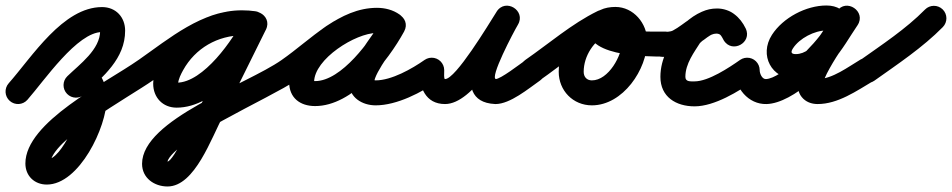

<svg xmlns="http://www.w3.org/2000/svg" viewBox="-45 -330 3431 692"><path d="M-9.8 33.7C8.9 50.2 37.3 48.4 53.7 29.8C114.6 -39.2 233.1 -214.5 322.8 -214.5C324.9 -214.5 316 -223.3 316 -219.5C316 -151.3 243.1 -99.3 197.7 -55.3C179.8 -38 179.4 -9.6 196.7 8.3C214 26.2 242.4 26.6 260.3 9.3C260.3 9.3 260.3 9.3 260.3 9.3C326.7 -54.9 406 -118 406 -219.5C406 -268.4 372.4 -304.5 322.8 -304.5C182.2 -304.5 71 -125.8 -13.7 -29.8C-30.2 -11.1 -28.4 17.3 -9.8 33.7ZM260.3 9.3C260.3 9.3 260.3 9.3 260.3 9.3C261.5 8.1 270.9 1.9 267.6 2.9C265.8 3.4 260.4 3.6 262.2 3.6C260.6 3.4 259.1 3.3 257.5 3.1C252.2 2.1 247.3 -0.5 243.9 -4.8C241.7 -7.5 246.3 1.8 247.1 5.1C248.7 12.1 249.6 19.4 249.6 26.6C249.6 73.7 177.9 245.2 123.7 245.2C123.4 245.2 123.5 245.3 123.8 245.4C128.5 246.7 132.5 250.6 134.8 254.8C135.3 255.7 136.5 259.3 136.5 259.1C136.5 175.1 419.8 20.1 505.8 -40.1C526.2 -54.4 531.1 -82.5 516.9 -102.8C502.6 -123.2 474.5 -128.1 454.2 -113.9C333.3 -29.2 46.5 109.7 46.5 259.1C46.5 304.1 79.3 335.2 123.7 335.2C241.1 335.2 339.6 127.1 339.6 26.6C339.6 -20.9 320.4 -86.4 262.2 -86.4C237 -86.4 215.2 -72.3 197.7 -55.3C179.8 -38 179.4 -9.6 196.7 8.3C214 26.2 242.4 26.6 260.3 9.3Z M443.1 -51.3C457.3 -30.9 485.4 -25.9 505.7 -40.1C599.5 -105.5 707.5 -202.8 826.3 -202.8C838.6 -202.8 850.4 -201.8 862.5 -200.3C892 -196.7 909.6 -216.9 912.6 -239C915.6 -261.2 903.8 -285.3 874.4 -289.5C859.6 -291.7 845.2 -292.7 830.2 -292.7C706.9 -292.7 595.7 -228.3 536.1 -120.3C521.1 -93.2 507.1 -60 507.1 -28.4C507.1 21.2 541.4 58 591.7 58C732.6 58 859.3 -112.2 913.5 -223.3C926.6 -250.2 913 -273.5 892.8 -283.4C872.7 -293.3 845.9 -289.8 832.7 -262.9C781.7 -159.9 730.8 -56.9 679.7 46C679.7 46 679.9 45.6 680.1 45.2C680.3 44.9 680.5 44.5 680.5 44.5C657 87.5 580 252.1 558.8 252.1C551 252.1 550.2 247.6 554.5 254C555.8 255.9 557 262.6 557 260.4C557 185.3 935.4 20.5 1021.9 -40.2C1042.2 -54.5 1047.1 -82.5 1032.8 -102.9C1018.5 -123.2 990.5 -128.1 970.1 -113.8C970.1 -113.8 970.1 -113.8 970.1 -113.8C841.9 -23.8 467 101 467 260.4C467 311.8 511.2 342.1 558.8 342.1C657.7 342.1 717.1 165.5 759.5 87.5C759.5 87.5 759.7 87.1 759.9 86.8C760.1 86.4 760.3 86 760.3 86C811.4 -17 862.4 -120 913.3 -223.1C926.6 -249.9 912.9 -273.2 892.7 -283.2C872.5 -293.1 845.6 -289.6 832.5 -262.7C796.9 -189.6 688.3 -32 591.7 -32C591.3 -32 597.1 -22.1 597.1 -28.4C597.1 -43.6 607.8 -64.1 614.9 -76.9C658.8 -156.3 739.6 -202.7 830.2 -202.7C840.9 -202.7 851.1 -202 861.6 -200.5C891 -196.2 908.8 -216.7 911.8 -239.2C914.7 -261.6 903 -286 873.5 -289.7C857.7 -291.6 842.3 -292.8 826.3 -292.8C683.7 -292.8 565.7 -191.6 454.3 -113.9C433.9 -99.7 428.9 -71.6 443.1 -51.3Z M959 -51.3C973.2 -30.9 1001.3 -25.9 1021.7 -40C1106.6 -99.1 1206.7 -211.8 1313.6 -211.8C1323.5 -211.8 1334.6 -210.3 1342.8 -204.4C1366.1 -187.8 1390.6 -199.5 1403.2 -219C1415.7 -238.4 1416.3 -265.6 1391.6 -279.9C1365.5 -295.1 1342.9 -301.1 1312.3 -301.1C1185.4 -301.1 997.1 -169.2 997.1 -34.2C997.1 22.9 1036.8 52.3 1090.7 52.3C1226.2 52.3 1352.5 -108.7 1411.5 -216.4C1425.9 -242.7 1413.3 -266.7 1393.6 -277.5C1373.9 -288.3 1347 -285.9 1332.5 -259.6C1295.4 -191.8 1213.3 -109.2 1213.3 -31.6C1213.3 21.7 1260.8 49.7 1309 49.7C1385.9 49.7 1475.1 3 1536.8 -40.1C1557.2 -54.4 1562.1 -82.5 1547.9 -102.8C1533.6 -123.2 1505.5 -128.1 1485.2 -113.9C1439.7 -82 1366.1 -40.3 1309 -40.3C1300.8 -40.3 1296.3 -45.5 1300.7 -39.1C1302.2 -36.9 1303.3 -29 1303.3 -31.6C1303.3 -68.7 1388.1 -173.7 1411.5 -216.4C1425.9 -242.7 1413.3 -266.6 1393.6 -277.4C1373.9 -288.3 1346.9 -285.9 1332.5 -259.6C1292 -185.6 1185.9 -37.7 1090.7 -37.7C1088.1 -37.7 1085.5 -37.8 1083 -38.1C1077.3 -38.7 1087.1 -26.7 1087.1 -34.2C1087.1 -117.3 1236.8 -211.1 1312.3 -211.1C1327.7 -211.1 1334.3 -209.1 1346.4 -202.1C1371.2 -187.7 1395 -198.3 1406.8 -216.6C1418.6 -235 1418.4 -261 1395.2 -277.6C1371.5 -294.5 1342.5 -301.8 1313.6 -301.8C1178.4 -301.8 1074.2 -186.1 970.3 -114C949.9 -99.8 944.9 -71.7 959 -51.3Z M1466 -77C1466 -77 1466 -77 1466 -77C1466 -15.6 1488 45 1559 45C1660.8 45 1769.4 -158.2 1821 -240C1836.9 -265 1825.3 -289.5 1805.9 -301.4C1786.6 -313.2 1759.5 -312.5 1744.3 -287C1702.7 -217.2 1561 36.1 1738.8 44.9C1738.8 44.9 1739.3 45 1739.9 45C1740.4 45 1741 45 1741 45C1793.7 45 1859.9 -10.8 1901.8 -40.1C1922.2 -54.4 1927.1 -82.5 1912.9 -102.8C1898.6 -123.2 1870.5 -128.1 1850.2 -113.9C1827 -97.6 1759.2 -45 1741 -45C1741 -45 1741.6 -45 1742.1 -45C1742.7 -45 1743.3 -44.9 1743.2 -44.9C1717.1 -46.2 1806.7 -215.9 1821.7 -241C1836.8 -266.4 1825.5 -290.7 1806.5 -302.4C1787.5 -314 1760.8 -313.1 1745 -288C1714.3 -239.4 1597.4 -45 1559 -45C1554.2 -45 1556 -64.7 1556 -77C1556 -101.9 1535.9 -122 1511 -122C1486.1 -122 1466 -101.9 1466 -77Z M1837 -51.4C1851.1 -31 1879.2 -25.9 1899.6 -40C1980.9 -96.2 2059.6 -165.8 2148.1 -209C2174.8 -222.1 2178.6 -248.6 2169 -268.8C2159.4 -289 2136.4 -302.8 2109.4 -290.3C2026 -251.6 1968.7 -163.2 1968.7 -71.2C1968.7 -3.7 2020.1 49.7 2088.2 49.7C2199.9 49.7 2287.6 -79.7 2287.6 -182.5C2287.6 -245.6 2238.2 -305 2173 -305C2135.1 -305 2095.3 -292.3 2081.5 -252.9C2081.5 -252.9 2081.6 -252.9 2081.6 -253C2081.6 -253.1 2081.6 -253.1 2081.6 -253.1C2035.5 -124 2286.6 -126.1 2354.9 -126C2379.8 -126 2400 -146.1 2400 -170.9C2400 -195.8 2379.9 -216 2355.1 -216C2355.1 -216 2355.1 -216 2355.1 -216C2297.4 -216.1 2214.9 -212.9 2162.5 -240.3C2161.5 -240.8 2166.1 -222.1 2166.4 -222.9C2166.4 -222.9 2166.4 -222.9 2166.4 -223C2166.4 -223.1 2166.5 -223.1 2166.5 -223.1C2167.6 -226.3 2163.3 -217 2160.7 -214.8C2156.5 -211.4 2169 -215 2173 -215C2187.7 -215 2197.6 -195.5 2197.6 -182.5C2197.6 -130.4 2148.3 -40.3 2088.2 -40.3C2069.7 -40.3 2058.7 -53 2058.7 -71.2C2058.7 -128.3 2095.5 -184.6 2147.3 -208.6C2174.2 -221.1 2177.9 -248 2168.2 -268.4C2158.4 -288.9 2135.3 -302.9 2108.6 -289.9C2015.7 -244.5 1933.5 -172.9 1848.4 -114C1828 -99.9 1822.9 -71.8 1837 -51.4Z M2296 -171C2296 -171 2296 -171 2296 -171C2296 -144.3 2317.8 -125 2343.6 -125C2369.6 -125 2398.6 -127.9 2421.9 -140.1C2421.9 -140.1 2421.9 -140.1 2421.9 -140.2C2421.9 -140.2 2422 -140.2 2422 -140.2C2446.5 -153.1 2468.1 -171.2 2491.3 -186.1C2491.3 -186.2 2491.9 -186.5 2492.4 -186.9C2492.9 -187.2 2493.4 -187.6 2493.4 -187.6C2508 -198.2 2520 -209.4 2539.3 -209.4C2550.7 -209.4 2557.1 -197.5 2561.4 -188.6C2573.7 -162.8 2600.9 -161.3 2621.3 -172.4C2641.7 -183.4 2655.3 -206.9 2640.5 -231.3C2615.1 -273.1 2590 -298.9 2536.6 -298.9C2488.2 -298.9 2445.2 -268.7 2411.8 -236.4C2411.6 -236.2 2409.9 -234.2 2408.3 -232.2C2406.7 -230.2 2405 -228.2 2404.9 -228C2370.4 -173.2 2335.2 -120.8 2335.2 -53C2335.2 19.4 2391.6 53.3 2458.4 53.3C2530.1 53.3 2617.1 -0.4 2673.8 -40.1C2694.2 -54.4 2699.1 -82.5 2684.9 -102.8C2670.6 -123.2 2642.5 -128.1 2622.2 -113.9C2622.2 -113.9 2622.2 -113.9 2622.2 -113.9C2583 -86.4 2508.4 -36.7 2458.4 -36.7C2443.3 -36.7 2425.2 -34.8 2425.2 -53C2425.2 -100.8 2456.7 -141.3 2481.1 -180C2481.2 -180.2 2479.4 -178 2477.6 -175.8C2475.9 -173.7 2474.1 -171.5 2474.2 -171.6C2488.9 -185.8 2514.3 -208.9 2536.6 -208.9C2554.4 -208.9 2555.7 -197.5 2563.5 -184.7C2578.3 -160.3 2604.2 -158.1 2623.4 -168.5C2642.5 -178.8 2654.9 -201.7 2642.6 -227.4C2622.7 -269 2587.1 -299.4 2539.3 -299.4C2499 -299.4 2471.7 -283 2440.6 -260.4C2440.5 -260.4 2441.1 -260.8 2441.6 -261.1C2442.1 -261.5 2442.7 -261.9 2442.7 -261.9C2421.8 -248.4 2402 -231.4 2380 -219.8C2380 -219.8 2380.1 -219.8 2380.1 -219.8C2380.1 -219.9 2380.1 -219.9 2380.1 -219.9C2370.7 -214.9 2354.1 -215 2343.6 -215C2343.2 -215 2344.1 -215 2344.3 -215C2344.9 -214.9 2345.5 -214.9 2346.1 -214.9C2360.5 -213.6 2373.3 -205 2380.4 -192.4C2383.4 -187.1 2385.1 -181.4 2385.8 -175.4C2385.9 -173.9 2385.9 -172.5 2386 -171C2386 -195.9 2365.9 -216 2341 -216C2316.1 -216 2296 -195.9 2296 -171Z M2648 -122C2623.1 -122 2603 -101.9 2603 -77C2603 -13.9 2651.6 46.8 2717.8 45C2815.6 42.3 2952.9 -94.8 3000.9 -174.9C3037.7 -236.4 3012.6 -310.2 2933.7 -310.2C2860.2 -310.2 2777.1 -266.3 2737.2 -204.4C2690.2 -131.2 2735.5 -45 2823.1 -45C2937.8 -45 2989.9 -156.9 3045.4 -238.6C3062.2 -263.3 3051.6 -288.2 3032.9 -300.8C3014.1 -313.3 2987 -313.5 2970.6 -288.7C2925.6 -220.3 2786.7 -51.4 2844.5 19.7C2858.9 37.5 2879.7 45 2902 45C2975 45 3042.2 -2.3 3103 -38.3C3124.3 -51 3131.4 -78.6 3118.7 -100C3106 -121.3 3078.4 -128.4 3057 -115.7C3012.3 -89.2 2954.7 -45 2902 -45C2899.9 -45 2905.9 -43.8 2907.6 -42.6C2910.1 -40.5 2912.5 -38.4 2914.9 -36.3C2920.2 -29.9 2918.2 -30.4 2919.9 -24.7C2920.5 -23 2920.5 -28.3 2920.9 -30.1C2922.5 -36 2924.4 -41.3 2926.8 -46.9C2932 -59.4 2938.3 -71.5 2944.9 -83.3C2975 -137.4 3011.7 -187.5 3045.8 -239.1C3062.2 -264 3051.8 -288.9 3033.2 -301.3C3014.6 -313.8 2987.7 -313.8 2971 -289.2C2936.3 -238.1 2890.9 -135 2823.1 -135C2806.3 -135 2804.2 -142.1 2812.9 -155.6C2836.3 -192 2890.7 -220.2 2933.7 -220.2C2937.7 -220.2 2931.3 -237.2 2926.6 -226.8C2925.8 -224.8 2924.8 -223 2923.7 -221.1C2895.2 -173.6 2771.5 -46.5 2715.3 -45C2701.4 -44.6 2693 -65.5 2693 -77C2693 -101.9 2672.9 -122 2648 -122Z M3043.3 -49.6C3057.7 -29.3 3085.8 -24.6 3106.1 -39C3190.4 -98.9 3280.3 -158.5 3353.1 -232.4C3370.5 -250.2 3370.3 -278.7 3352.6 -296.1C3334.8 -313.5 3306.3 -313.3 3288.9 -295.6C3288.9 -295.6 3288.9 -295.6 3288.9 -295.6C3220 -225.5 3133.9 -169.2 3053.9 -112.3C3033.7 -97.9 3028.9 -69.9 3043.3 -49.6Z"/></svg>

Font: FRB American Cursive Guidelines Black
Style: Bold Italic
Weight: 900
Italic angle: -25°
Version: Version 2.0;Modular Font Editor K font №1